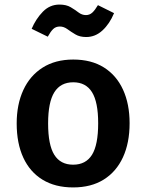

<svg xmlns="http://www.w3.org/2000/svg" viewBox="-20 -805 640 840"><path d="M300.5 -544.5Q379.5 -544.5 434.5 -510Q489.5 -475.5 518.2 -412.8Q547 -350 547 -266Q547 -180 518 -117Q489 -54 434 -19.5Q379 15 300 15Q221.5 15 166.2 -18.8Q111 -52.5 82 -115.2Q53 -178 53 -265Q53 -348 82 -411Q111 -474 166.5 -509.2Q222 -544.5 300.5 -544.5ZM300.5 -445Q245 -445 217.8 -401.5Q190.5 -358 190.5 -265Q190.5 -171 217.5 -127.8Q244.5 -84.5 300 -84.5Q355.5 -84.5 382.5 -127.8Q409.5 -171 409.5 -266Q409.5 -358.5 382.5 -401.8Q355.5 -445 300.5 -445ZM357 -643Q329 -643 309.8 -654.5Q290.5 -666 274.8 -677.5Q259 -689 242 -689Q224 -689 212.5 -677.8Q201 -666.5 189 -644.5L118.5 -679Q137 -722.5 167.5 -753.8Q198 -785 240 -785Q270 -785 289.2 -773.5Q308.5 -762 323.5 -750.5Q338.5 -739 356 -739Q372 -739 383.8 -749.8Q395.5 -760.5 408.5 -782.5L479 -747.5Q459.5 -700.5 428.2 -671.8Q397 -643 357 -643Z"/></svg>

Font: Fira Code Light SemiBold
Style: Regular
Weight: 600
Monospace: yes
Version: Version 5.002